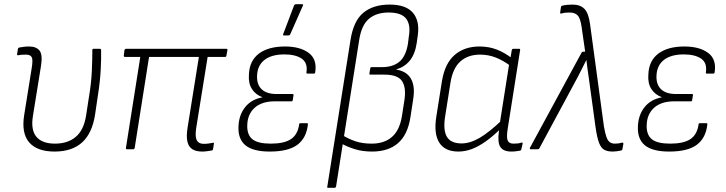

<svg xmlns="http://www.w3.org/2000/svg" viewBox="-20 -716 3483 921"><path d="M242 11Q158 11 120 -33Q82 -77 96 -164L132 -389Q139 -430 132 -442Q125 -454 104 -454Q96 -454 86.5 -453.5Q77 -453 67 -451Q61 -450 62 -456L66 -482Q67 -485 68 -486Q69 -487 72 -488Q82 -490 94.5 -491.5Q107 -493 119 -493Q154 -493 169.5 -473.5Q185 -454 177 -402L138 -160Q127 -93 154.5 -60Q182 -27 244 -27Q305 -27 343.5 -59.5Q382 -92 393 -162L407 -253Q418 -318 420.5 -376Q423 -434 423 -476Q423 -482 428 -482H458Q465 -482 465 -476Q466 -436 463 -380Q460 -324 450 -261L436 -166Q422 -76 373.5 -32.5Q325 11 242 11Z M950 11Q921 11 903 0Q885 -11 879 -36.5Q873 -62 880 -105L934 -443H695L626 -6Q624 0 619 0H589Q583 0 584 -6L653 -443H579Q573 -443 574 -451L577 -475Q579 -482 585 -482H1065Q1072 -482 1071 -476L1066 -449Q1065 -443 1060 -443H976L921 -101Q915 -60 924 -43Q933 -26 957 -26Q969 -26 980 -27.5Q991 -29 1001 -31Q1003 -32 1005 -31Q1007 -30 1006 -26L1002 -1Q1001 5 995 6Q987 7 975 9Q963 11 950 11Z M1274 11Q1194 11 1157.5 -19Q1121 -49 1124 -110Q1126 -164 1155.5 -201.5Q1185 -239 1238 -249V-250Q1206 -262 1188.5 -289Q1171 -316 1174 -357Q1176 -424 1221.5 -458.5Q1267 -493 1347 -493Q1419 -493 1460.5 -462.5Q1502 -432 1492 -369Q1491 -363 1486 -363H1454Q1449 -363 1450 -369Q1457 -414 1427.5 -434.5Q1398 -455 1344 -455Q1282 -455 1248 -428Q1214 -401 1213 -350Q1212 -309 1236 -287Q1260 -265 1307 -265H1383Q1389 -265 1388 -259L1384 -235Q1384 -230 1378 -230H1299Q1236 -230 1201.5 -199Q1167 -168 1166 -114Q1165 -69 1191 -48Q1217 -27 1279 -27Q1343 -27 1375.5 -48.5Q1408 -70 1415 -119Q1415 -125 1421 -125H1453Q1458 -125 1457 -119Q1450 -54 1406.5 -21.5Q1363 11 1274 11ZM1341 -546Q1339 -546 1338 -548.5Q1337 -551 1339 -554L1391 -691Q1393 -694 1395.5 -695Q1398 -696 1401 -696H1429Q1432 -696 1433.5 -694Q1435 -692 1433 -689L1372 -551Q1370 -546 1362 -546Z M1554 185Q1548 185 1550 179L1661 -522Q1675 -615 1722.5 -654.5Q1770 -694 1849 -694Q1927 -694 1960.5 -655Q1994 -616 1984 -546L1979 -510Q1971 -456 1945.5 -425Q1920 -394 1882 -384V-382Q1931 -374 1951.5 -338Q1972 -302 1962 -240L1949 -155Q1936 -70 1889.5 -29.5Q1843 11 1765 11Q1718 11 1680.5 -1Q1643 -13 1617 -28L1624 -67Q1651 -50 1684.5 -38.5Q1718 -27 1763 -27Q1823 -27 1860 -59Q1897 -91 1908 -159L1920 -236Q1929 -296 1908.5 -327Q1888 -358 1824 -358H1756Q1751 -358 1752 -364L1756 -388Q1757 -394 1762 -394H1812Q1865 -394 1896 -420Q1927 -446 1937 -507L1941 -540Q1951 -596 1928.5 -626Q1906 -656 1844 -656Q1786 -656 1750 -626Q1714 -596 1703 -524L1592 179Q1590 185 1585 185Z M2179 11Q2114 11 2087 -32Q2060 -75 2073 -157L2100 -327Q2114 -412 2161 -452.5Q2208 -493 2280 -493Q2325 -493 2362.5 -478.5Q2400 -464 2435 -437L2430 -399Q2392 -427 2357 -440.5Q2322 -454 2283 -454Q2225 -454 2188.5 -421.5Q2152 -389 2141 -320L2115 -156Q2105 -91 2124 -59.5Q2143 -28 2194 -28Q2235 -28 2280.5 -54.5Q2326 -81 2387 -139L2381 -98Q2343 -61 2309 -37Q2275 -13 2243 -1Q2211 11 2179 11ZM2433 11Q2395 11 2380.5 -10.5Q2366 -32 2373 -84L2376 -106L2377 -121L2423 -413L2427 -428L2435 -476Q2437 -482 2442 -482H2470Q2476 -482 2475 -476L2415 -96Q2409 -56 2415.5 -41.5Q2422 -27 2443 -27Q2455 -27 2464 -28Q2473 -29 2481 -32Q2488 -34 2487 -27L2481 -1Q2480 6 2473 7Q2466 8 2456 9.5Q2446 11 2433 11Z M2920 11Q2894 11 2878.5 2.5Q2863 -6 2853.5 -31Q2844 -56 2837 -104L2804 -345Q2801 -366 2798 -386.5Q2795 -407 2793 -427H2792Q2781 -406 2771 -385Q2761 -364 2750 -344L2567 -4Q2565 0 2559 0H2525Q2520 0 2522 -7L2770 -464Q2772 -468 2777 -468H2787L2770 -586Q2764 -629 2750.5 -642.5Q2737 -656 2712 -656Q2701 -656 2691.5 -655Q2682 -654 2673 -651Q2666 -650 2667 -656L2671 -683Q2672 -688 2678 -689Q2698 -694 2726 -694Q2764 -694 2784 -673Q2804 -652 2811 -596L2877 -109Q2883 -75 2889.5 -57.5Q2896 -40 2906 -33.5Q2916 -27 2929 -27Q2939 -27 2946.5 -28Q2954 -29 2965 -32Q2971 -33 2970 -25L2966 -2Q2965 5 2959 6Q2949 8 2939 9.5Q2929 11 2920 11Z M3190 11Q3110 11 3073.5 -19Q3037 -49 3040 -110Q3042 -164 3071.5 -201.5Q3101 -239 3154 -249V-250Q3122 -262 3104.5 -289Q3087 -316 3090 -357Q3092 -424 3137.5 -458.5Q3183 -493 3263 -493Q3335 -493 3376.5 -462.5Q3418 -432 3408 -369Q3407 -363 3402 -363H3370Q3365 -363 3366 -369Q3373 -414 3343.5 -434.5Q3314 -455 3260 -455Q3198 -455 3164 -428Q3130 -401 3129 -350Q3128 -309 3152 -287Q3176 -265 3223 -265H3299Q3305 -265 3304 -259L3300 -235Q3300 -230 3294 -230H3215Q3152 -230 3117.5 -199Q3083 -168 3082 -114Q3081 -69 3107 -48Q3133 -27 3195 -27Q3259 -27 3291.5 -48.5Q3324 -70 3331 -119Q3331 -125 3337 -125H3369Q3374 -125 3373 -119Q3366 -54 3322.5 -21.5Q3279 11 3190 11Z"/></svg>

Font: Sofia Sans Semi Condensed ExtraLight
Style: Italic
Weight: 250
Italic angle: -9°
Version: Version 4.100